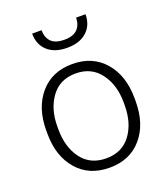

<svg xmlns="http://www.w3.org/2000/svg" viewBox="-138 -846 834 954"><g transform="rotate(-20 278.5 -369.0)"><path d="M44.4 -272Q44.4 -391.1 107.4 -464.6Q170.4 -538.1 277.8 -538.1Q385.7 -538.1 448.7 -464.6Q511.7 -391.1 511.7 -272V-255.9Q511.7 -136.2 449 -63.2Q386.2 9.8 278.8 9.8Q170.4 9.8 107.4 -63.2Q44.4 -136.2 44.4 -255.9ZM103 -255.9Q103 -162.1 148.7 -100.8Q194.3 -39.6 278.8 -39.6Q362.3 -39.6 408 -100.8Q453.6 -162.1 453.6 -255.9V-272Q453.6 -363.8 407.5 -426Q361.3 -488.3 277.8 -488.3Q193.8 -488.3 148.4 -426Q103 -363.8 103 -272ZM425.3 -748Q425.3 -690.4 387.7 -656.2Q350.1 -622.1 284.2 -622.1Q217.8 -622.1 180.4 -656.2Q143.1 -690.4 143.1 -748H192.9Q192.9 -710 214.4 -687.3Q235.8 -664.6 284.2 -664.6Q331.1 -664.6 353.3 -687.5Q375.5 -710.4 375.5 -748Z"/></g></svg>

Font: Franko
Style: Light
Weight: 300
Designer: Google
Version: Version 1.200310; 2013